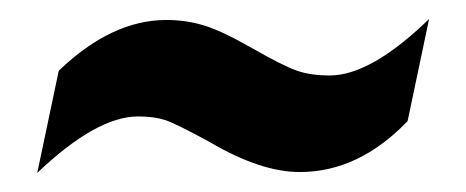

<svg xmlns="http://www.w3.org/2000/svg" viewBox="-20 -453 488 201"><path d="M293.9 -272.9Q252.9 -272.9 199.7 -304.2Q164.1 -323.7 152.6 -327.4Q141.1 -331.1 124.5 -331.1Q81.1 -331.1 19 -272L41.5 -378.9Q96.7 -432.1 154.3 -432.1Q174.3 -432.1 193.1 -426.5Q211.9 -420.9 243.9 -402.6Q275.9 -384.3 290.3 -379.2Q304.7 -374 325.2 -374Q368.2 -374 429.2 -433.1L406.7 -326.2Q355.5 -272.9 293.9 -272.9Z"/></svg>

Font: Open Sans Hebrew Condensed
Style: Bold Italic
Weight: 700
Width: 3
Italic angle: -12°
Foundry: Ascender Corporation, Yanek Iontef
Version: Version 2.001;PS 002.001;hotconv 1.0.70;makeotf.lib2.5.58329